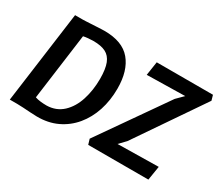

<svg xmlns="http://www.w3.org/2000/svg" viewBox="-132 -1052 1546 1356"><g transform="rotate(30 641.0 -373.5)"><path d="M268 8Q239 7.5 210 5.5Q181 3.5 154.2 1.8Q127.5 0 104 0H44L145 -747H208Q214 -747 230.8 -747.8Q247.5 -748.5 269.5 -749.8Q291.5 -751 314 -752.2Q336.5 -753.5 354.8 -754.2Q373 -755 381 -755Q528 -755 596 -673.8Q664 -592.5 664 -447Q664 -350.5 636.8 -267.5Q609.5 -184.5 557.8 -122.2Q506 -60 433 -25.5Q360 9 268 8ZM289.5 -93.5Q366.5 -95 419.5 -144Q472 -193 497.5 -272.8Q523 -352.5 523 -446Q523 -525 505 -571Q487 -616 449.5 -635Q412 -654 349 -654Q331 -654 306.8 -651.8Q282.5 -649.5 268 -646L195.5 -106Q213.5 -99.5 238.5 -96.5Q263.5 -93.5 289.5 -93.5ZM683.5 0 670.5 -43 1050 -586.5 1104.5 -641 794 -635 811 -747H1269.5L1281.5 -705L910 -161.5L859.5 -109L1192.5 -114.5L1174 0Z"/></g></svg>

Font: Merriweather Sans SemiBold
Style: Italic
Weight: 600
Italic angle: -7.5°
Designer: Eben Sorkin
Foundry: Eben Sorkin
Version: Version 2.001